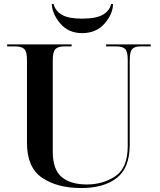

<svg xmlns="http://www.w3.org/2000/svg" viewBox="-20 -938 805 968"><path d="M389 10Q504 10 569 -41Q634 -92 634 -208V-634Q634 -679 647.5 -691.5Q661 -704 685 -704H740V-714H515V-704H568Q596 -704 610 -692Q624 -680 624 -637V-202Q624 -92 562 -50Q500 -8 418 -8Q336 -8 291 -45.5Q246 -83 246 -174V-635Q246 -678 260 -691Q274 -704 302 -704H341V-714H16V-704H59Q86 -704 101 -692Q116 -680 116 -636V-217Q116 -94 192 -42Q268 10 389 10ZM394 -771Q465 -771 507 -819Q549 -867 550 -918H540Q533 -884 499 -864Q465 -844 394 -844Q325 -844 292 -863.5Q259 -883 250 -918H241Q243 -868 284 -819.5Q325 -771 394 -771Z"/></svg>

Font: Noto Serif Display Semi
Style: Regular
Weight: 600
Designer: Monotype Design Team
Foundry: Monotype Imaging Inc.
Version: Version 1.900